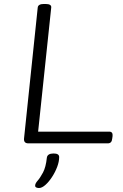

<svg xmlns="http://www.w3.org/2000/svg" viewBox="-20 -722 620 967"><path d="M123 0Q99 0 101 -24L170 -684Q172 -702 201 -702H209Q240 -702 238 -684L172 -59H530Q549 -59 547 -37L545 -23Q543 0 523 0ZM176 225Q170 225 163.5 222.5Q157 220 157 213Q157 202 169.5 188Q182 174 196.5 147Q211 120 216 72Q219 51 250 51Q278 51 278 69Q278 92 268 118.5Q258 145 242 169.5Q226 194 208.5 209.5Q191 225 176 225Z"/></svg>

Font: Asap Expanded Expanded Light
Style: Italic
Weight: 300
Width: 7
Italic angle: -6°
Designer: Pablo Cosgaya
Foundry: Omnibus-Type
Version: Version 3.001; ttfautohint (v1.8.4.7-5d5b)